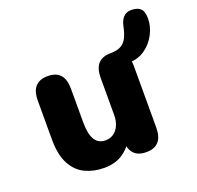

<svg xmlns="http://www.w3.org/2000/svg" viewBox="-116 -760 914 893"><g transform="rotate(-20 341.0 -313.0)"><path d="M151.5 -481Q233.5 -481 233.5 -389V-222Q233.5 -165.5 250.2 -136.8Q267 -108 303.5 -108Q327 -108 344.2 -120.5Q361.5 -133 371 -155Q380.5 -177 380.5 -204.5Q380.5 -214 388.2 -218.8Q396 -223.5 404 -223.5Q411 -223.5 422 -213.8Q433 -204 433 -187.5Q433 -141.5 413 -95.5Q393 -49.5 353.2 -19.5Q313.5 10.5 254 10.5Q203 10.5 161 -9.2Q119 -29 94.2 -74.8Q69.5 -120.5 69.5 -198V-389Q69.5 -481 151.5 -481ZM463 -481Q544.5 -481 544.5 -389V-83Q544.5 8.5 463 8.5Q380.5 8.5 380.5 -83V-389Q380.5 -481 463 -481ZM529 -410.5Q501 -410.5 484 -416.5Q467 -422.5 463 -425.5Q452 -432 447 -440.8Q442 -449.5 442 -461.5Q442 -472.5 448 -476.8Q454 -481 463 -481Q495.5 -481 514.8 -491.8Q534 -502.5 544.8 -524Q555.5 -545.5 562 -577.5Q567 -603.5 581.2 -620.2Q595.5 -637 622 -637Q651.5 -637 666.8 -623Q682 -609 682 -573.5Q682 -534.5 662.5 -496.8Q643 -459 608.5 -434.8Q574 -410.5 529 -410.5Z"/></g></svg>

Font: Sono ExtraLight Monospace
Style: Bold
Weight: 700
Version: Version 2.112